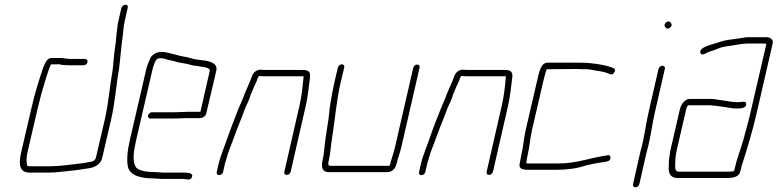

<svg xmlns="http://www.w3.org/2000/svg" viewBox="-20 -742 3325 821"><path d="M343 -490H280C261 -490 246 -496 229 -494H200C181 -494 173 -473 165 -454C146 -397 129 -344 115 -282L71 -93C60 -45 59 -4 107 -4H187C222 -4 251 -9 284 -12C309 -14 333 -19 357 -22C384 -25 411 -39 417 -67L454 -226C472 -303 476 -374 489 -447C495 -494 498 -543 505 -589C508 -612 508 -628 513 -651L526 -708C528 -716 525 -722 517 -722C509 -722 501 -716 499 -708L486 -651C482 -635 482 -622 480 -608C476 -583 477 -570 473 -546C467 -511 466 -480 462 -445C449 -373 445 -303 427 -226L390 -67C389 -62 381 -53 376 -52C354 -47 330 -43 308 -41C270 -37 233 -31 193 -31H113C107 -31 98 -31 96 -34C92 -50 93 -70 98 -93L142 -282C152 -324 161 -358 173 -396C181 -421 188 -446 198 -467H225C228 -468 231 -468 234 -467C243 -464 261 -463 274 -463H337C345 -463 352 -468 354 -476C356 -484 351 -490 343 -490Z M646 -6C614 -6 571 -10 560 -29C545 -54 552 -97 562 -142L633 -449C634 -454 636 -460 639 -467C645 -482 648 -493 664 -493C669 -493 674 -493 678 -492L696 -487C711 -484 731 -479 744 -475L767 -471C782 -469 792 -465 805 -462L822 -460L839 -457C851 -456 880 -452 877 -439L837 -264H787C774 -264 739 -262 724 -262H629C622 -262 615 -255 613 -248C611 -241 616 -235 623 -235H718C732 -235 768 -237 781 -237H835C847 -237 859 -245 862 -257L905 -440C912 -471 877 -481 848 -484L832 -486C820 -487 811 -489 800 -492C779 -499 753 -501 732 -508L708 -514C695 -517 686 -520 670 -520C650 -520 631 -509 623 -494C619 -484 609 -462 606 -449L535 -142C525 -99 521 -58 527 -28C537 10 584 21 640 21C650 21 660 23 670 23H762C777 23 792 32 800 17C810 -2 784 -4 768 -4H676C666 -4 656 -6 646 -6Z M934 -7 940 -34C941 -39 943 -48 947 -59C955 -93 970 -123 981 -156C996 -199 1014 -238 1029 -281C1037 -298 1042 -308 1048 -324C1051 -337 1058 -350 1062 -361C1067 -375 1078 -392 1082 -408L1087 -417H1088C1095 -416 1102 -416 1110 -416H1278C1278 -412 1278 -408 1277 -403C1274 -368 1270 -332 1261 -292L1196 -8C1194 0 1198 6 1206 6C1214 6 1221 0 1223 -8L1288 -292C1297 -332 1300 -370 1305 -406C1309 -433 1302 -443 1273 -443H1116C1109 -443 1103 -443 1096 -444C1077 -445 1061 -431 1056 -412C1053 -402 1046 -388 1043 -380C1036 -363 1027 -345 1021 -327C1015 -311 1010 -302 1003 -285C986 -241 970 -203 955 -159C942 -119 923 -79 913 -34L907 -7C905 1 909 7 917 7C925 7 932 1 934 -7Z M1425 -454 1409 -386C1402 -354 1396 -320 1391 -288C1388 -270 1386 -235 1382 -216C1379 -197 1376 -176 1373 -157C1367 -122 1368 -93 1359 -56C1353 -28 1357 -6 1386 -6H1638C1655 -6 1671 -21 1675 -39C1681 -65 1691 -89 1697 -117L1774 -452C1776 -460 1772 -466 1764 -466C1756 -466 1749 -460 1747 -452L1670 -117C1664 -90 1654 -64 1648 -39C1648 -37 1646 -35 1645 -33H1393C1381 -33 1383 -43 1386 -56C1395 -95 1394 -122 1401 -159C1413 -233 1418 -308 1436 -386L1452 -454C1454 -461 1449 -467 1442 -467C1435 -467 1427 -461 1425 -454Z M1799 -7 1805 -34C1806 -39 1808 -48 1812 -59C1820 -93 1835 -123 1846 -156C1861 -199 1879 -238 1894 -281C1902 -298 1907 -308 1913 -324C1916 -337 1923 -350 1927 -361C1932 -375 1943 -392 1947 -408L1952 -417H1953C1960 -416 1967 -416 1975 -416H2143C2143 -412 2143 -408 2142 -403C2139 -368 2135 -332 2126 -292L2061 -8C2059 0 2063 6 2071 6C2079 6 2086 0 2088 -8L2153 -292C2162 -332 2165 -370 2170 -406C2174 -433 2167 -443 2138 -443H1981C1974 -443 1968 -443 1961 -444C1942 -445 1926 -431 1921 -412C1918 -402 1911 -388 1908 -380C1901 -363 1892 -345 1886 -327C1880 -311 1875 -302 1868 -285C1851 -241 1835 -203 1820 -159C1807 -119 1788 -79 1778 -34L1772 -7C1770 1 1774 7 1782 7C1790 7 1797 1 1799 -7Z M2459 -474H2321C2292 -474 2284 -429 2277 -398L2228 -187C2219 -147 2218 -115 2209 -78C2206 -66 2205 -54 2202 -41C2197 -21 2215 -16 2236 -16H2362C2405 -16 2449 -22 2483 -34C2503 -39 2533 -45 2555 -48L2570 -50L2576 -52C2593 -52 2597 -82 2578 -78C2504 -68 2448 -43 2368 -43H2242C2238 -43 2234 -43 2230 -44C2232 -55 2233 -66 2236 -78C2245 -116 2246 -146 2255 -187L2304 -398C2307 -411 2313 -435 2318 -446L2453 -447C2458 -446 2464 -446 2470 -446H2487C2491 -446 2496 -446 2502 -445C2527 -439 2559 -438 2580 -428L2589 -425C2596 -422 2602 -424 2607 -433C2612 -442 2611 -447 2604 -450L2595 -454C2577 -461 2550 -466 2528 -469L2511 -471C2505 -472 2499 -472 2494 -473C2484 -473 2470 -474 2459 -474Z M2796 -448 2754 -265C2743 -217 2737 -170 2726 -122C2722 -107 2718 -93 2715 -79L2687 45C2685 53 2689 59 2697 59C2705 59 2712 53 2714 45L2742 -79C2745 -92 2749 -107 2753 -122C2764 -169 2770 -217 2781 -265L2823 -448C2825 -455 2820 -461 2813 -461C2806 -461 2798 -455 2796 -448ZM2824 -627C2829 -621 2834 -615 2845 -624C2856 -633 2852 -640 2847 -646C2837 -659 2814 -640 2824 -627Z M2887 -274 2847 -101C2845 -94 2844 -88 2844 -82L2841 -62C2839 -50 2841 -33 2839 -22C2839 0 2849 19 2876 19H3086C3110 19 3139 17 3145 -8C3148 -15 3149 -22 3150 -27C3151 -32 3153 -39 3156 -47C3176 -110 3198 -183 3214 -252L3284 -556C3288 -573 3274 -583 3256 -583H3186C3179 -583 3172 -583 3166 -582C3127 -574 3084 -574 3050 -560C3029 -553 2966 -540 2975 -516C2981 -499 3002 -519 3014 -521C3027 -526 3043 -530 3055 -536C3066 -541 3082 -543 3094 -545C3121 -548 3151 -556 3179 -556H3249C3252 -556 3255 -555 3257 -554L3187 -252C3179 -217 3167 -176 3158 -142C3146 -99 3132 -68 3123 -27C3122 -22 3121 -17 3118 -10C3113 -9 3109 -9 3106 -9C3102 -8 3097 -8 3092 -8H2882C2870 -8 2867 -18 2867 -28C2867 -50 2868 -75 2874 -101L2914 -274C2916 -281 2918 -288 2923 -292H3008C3014 -292 3020 -292 3025 -291L3045 -289C3052 -288 3058 -287 3066 -286C3088 -284 3107 -278 3130 -278C3147 -278 3170 -279 3171 -296C3172 -313 3152 -305 3136 -305C3107 -305 3081 -312 3054 -315L3035 -318C3028 -319 3022 -319 3015 -319H2929C2909 -319 2892 -296 2887 -274Z"/></svg>

Font: Electronic
Style: LtIt
Weight: 300
Version: Version 1.011